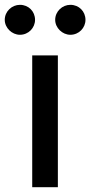

<svg xmlns="http://www.w3.org/2000/svg" viewBox="-62 -775 374 795"><path d="M71.4 0H177.6V-545.5H71.4ZM-42.3 -692.8C-42.3 -659.8 -12.8 -631 20.6 -631C56.1 -631 83.1 -659.8 83.1 -692.8C83.1 -728 56.1 -755 20.6 -755C-12.8 -755 -42.3 -728 -42.3 -692.8ZM166.5 -692.8C166.5 -659.8 196 -631 229.4 -631C264.9 -631 291.9 -659.8 291.9 -692.8C291.9 -728 264.9 -755 229.4 -755C196 -755 166.5 -728 166.5 -692.8Z"/></svg>

Font: Magic Ui Pro Medium
Style: Regular
Weight: 500
Designer: Stefan Endress, Andreas Faust
Version: Version 1.000;FEAKit 1.0